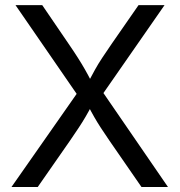

<svg xmlns="http://www.w3.org/2000/svg" viewBox="-20 -748 718 768"><path d="M25.9 0 310.5 -406.7V-337.9L42 -727.5H148.9L254.4 -572.8Q276.9 -540 291.7 -516.6Q306.6 -493.2 319.6 -470.5Q332.5 -447.8 348.1 -417.5H332Q347.7 -447.3 360.4 -470Q373 -492.7 388.7 -516.4Q404.3 -540 426.8 -572.8L534.2 -727.5H638.2L370.1 -341.8V-410.2L651.9 0H545.9L418 -185.1Q397.9 -214.4 383.8 -236.1Q369.6 -257.8 357.2 -279.5Q344.7 -301.3 329.6 -330.6H349.6Q335 -302.7 322.3 -281Q309.6 -259.3 294.9 -237.1Q280.3 -214.8 259.8 -185.1L130.9 0Z"/></svg>

Font: Inter 16pt
Style: Regular
Weight: 400
Version: Version 4.001;git-66647c0bb